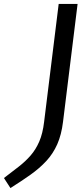

<svg xmlns="http://www.w3.org/2000/svg" viewBox="-44 -747 414 975"><path d="M9 208 -24 157Q17 126 51.2 99.2Q85.5 72.5 111.8 42.2Q138 12 155.5 -28.5Q173 -69 180 -128L254 -727H350L276 -128Q268 -62.5 246.8 -14.5Q225.5 33.5 191.2 70.5Q157 107.5 111.2 140Q65.5 172.5 9 208Z"/></svg>

Font: Expletus Sans
Style: Italic
Weight: 400
Italic angle: -7°
Designer: Jasper de Waard
Foundry: Designtown
Version: Version 7.500